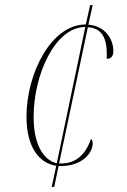

<svg xmlns="http://www.w3.org/2000/svg" viewBox="-20 -734 499 754"><path d="M183 0H193L210 -82C214 -82 217 -82 220 -82C299 -82 344 -130 344 -172C344 -181 341 -186 337 -188C316 -126 277 -92 220 -92C218 -92 215 -92 212 -92L325 -627C370 -624 396 -598 399 -535C400 -524 399 -514 399 -503C414 -503 425 -510 425 -534C425 -582 392 -632 327 -637L344 -714H334L317 -638C179 -638 84 -442 84 -276C84 -157 133 -93 201 -83ZM112 -275C112 -440 196 -628 315 -628L203 -93C150 -105 112 -167 112 -275Z"/></svg>

Font: Noto Serif Display Condensed Thin
Style: Italic
Weight: 100
Width: 3
Italic angle: -12°
Designer: Monotype Design Team
Foundry: Monotype Imaging Inc.
Version: Version 2.009